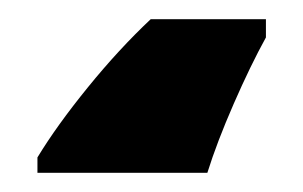

<svg xmlns="http://www.w3.org/2000/svg" viewBox="-20 40 316 200"><path d="M257 79Q241 108 223.5 148Q206 188 196 220H19V204Q39 171 71.5 131Q104 91 137 60H257Z"/></svg>

Font: Noto Sans Display Black
Style: Regular
Weight: 900
Designer: Monotype Design Team
Foundry: Monotype Imaging Inc.
Version: Version 2.003